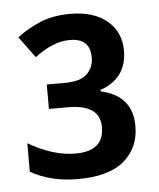

<svg xmlns="http://www.w3.org/2000/svg" viewBox="-40 -889 429 517"><g transform="rotate(-5 174.0 -630.5)"><path d="M168 -853Q122 -853 87 -838.5Q52 -824 24 -802L66 -745Q116 -783 161 -783Q216 -783 216 -731Q216 -705 198.5 -687Q181 -669 135 -669H89V-603H141Q227 -603 227 -542Q227 -477 150 -477Q90 -477 23 -516V-439Q77 -408 151 -408Q234 -408 275.5 -443Q317 -478 317 -537Q317 -619 232 -638V-642Q304 -667 304 -742Q304 -792 268 -822.5Q232 -853 168 -853Z"/></g></svg>

Font: Noto Sans Display Medium
Style: Regular
Weight: 500
Designer: Monotype Design Team
Foundry: Monotype Imaging Inc.
Version: Version 1.900